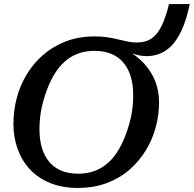

<svg xmlns="http://www.w3.org/2000/svg" viewBox="-20 -907 953 944"><path d="M444 -657Q400 -657 363.5 -643.5Q327 -630 297 -603Q267 -576 243.5 -535.5Q220 -495 203 -443Q193 -414 186.5 -385Q180 -356 177 -327.5Q174 -299 174 -272Q174 -222 185.5 -182Q197 -142 220.5 -113Q244 -84 280 -68.5Q316 -53 365 -53Q409 -53 445.5 -66.5Q482 -80 512 -107Q542 -134 565.5 -174.5Q589 -215 606 -267Q616 -296 622.5 -325Q629 -354 632 -382.5Q635 -411 635 -438Q635 -488 623.5 -528Q612 -568 588.5 -597Q565 -626 529 -641.5Q493 -657 444 -657ZM628 -629 593 -667Q649 -637 687 -596Q725 -555 743.5 -507Q762 -459 762 -405Q762 -343 746 -282.5Q730 -222 697 -168Q664 -114 616.5 -72.5Q569 -31 505 -7Q441 17 363 17Q287 17 228 -6.5Q169 -30 128.5 -73Q88 -116 67 -173.5Q46 -231 46 -297Q46 -361 62 -423.5Q78 -486 111 -540.5Q144 -595 192 -637Q240 -679 303.5 -703.5Q367 -728 446 -728Q481 -728 509.5 -723.5Q538 -719 562 -713Q586 -707 608.5 -702.5Q631 -698 653 -698Q697 -698 726 -718.5Q755 -739 775 -780.5Q795 -822 811 -887H913Q897 -811 874.5 -761.5Q852 -712 824.5 -683.5Q797 -655 765.5 -643Q734 -631 702 -631Q682 -631 663 -635Q644 -639 626 -647Q608 -655 588 -664L636 -653Z"/></svg>

Font: Roboto Serif 20pt Medium
Style: Italic
Weight: 500
Italic angle: -10°
Version: Version 1.008